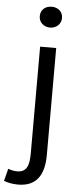

<svg xmlns="http://www.w3.org/2000/svg" viewBox="-109 -807 450 1083"><g transform="rotate(5 115.5 -265.0)"><path d="M36 243C143 243 184 173 184 62V-543H93V62C93 128 80 169 25 169C6 169 -12 164 -26 159L-44 229C-25 236 3 243 36 243ZM139 -655C174 -655 202 -680 202 -714C202 -751 174 -773 139 -773C103 -773 76 -751 76 -714C76 -680 103 -655 139 -655Z"/></g></svg>

Font: Squished Noto Sans CJK JP Regular
Style: Regular
Weight: 400
Designer: Ryoko NISHIZUKA (kana & ideographs); Paul D. Hunt (Latin, Greek & Cyrillic); Wenlong ZHANG (bopomofo); Sandoll Communica
Foundry: Adobe Systems Incorporated
Version: Version 1.004;PS 1.004;hotconv 1.0.82;makeotf.lib2.5.63406